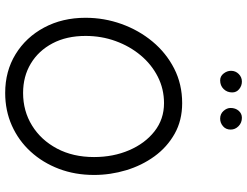

<svg xmlns="http://www.w3.org/2000/svg" viewBox="-132 -846 1008 785"><g transform="rotate(90 372.5 -454.0)"><path d="M360.4 29.3Q271.5 29.3 202.1 -13.2Q132.8 -55.7 93 -130.1Q53.2 -204.6 53.2 -299.3Q53.2 -375.5 78.6 -446.3Q104 -517.1 150.4 -573Q196.8 -628.9 260.7 -661.6Q324.7 -694.3 402.3 -694.3Q472.7 -694.3 527.3 -663.6Q582 -632.8 619.6 -581.1Q657.2 -529.3 676.5 -465.1Q695.8 -400.9 695.8 -334Q695.8 -256.3 670.7 -190.2Q645.5 -124 600.3 -74.7Q555.2 -25.4 493.9 2Q432.6 29.3 360.4 29.3ZM360.4 -43.9Q434.6 -43.9 493.9 -80.6Q553.2 -117.2 587.9 -182.6Q622.6 -248 622.6 -334Q622.6 -412.6 594.7 -477.5Q566.9 -542.5 517.3 -581.3Q467.8 -620.1 402.3 -620.1Q344.2 -620.1 294.2 -594.7Q244.1 -569.3 206.8 -524.7Q169.4 -480 148.4 -422.1Q127.4 -364.3 127.4 -299.3Q127.4 -221.7 157.7 -164.3Q188 -106.9 240.5 -75.4Q293 -43.9 360.4 -43.9ZM510.3 -892.6Q510.3 -873 496.6 -861.3Q482.9 -849.6 465.8 -849.6Q446.3 -849.6 434.1 -863.3Q421.9 -877 421.9 -892.1Q421.9 -912.1 433.3 -925.3Q444.8 -938.5 461.9 -938.5Q482.4 -938.5 496.3 -924.8Q510.3 -911.1 510.3 -892.6ZM358.4 -898.9Q358.4 -877.9 344.5 -863.8Q330.6 -849.6 309.1 -849.6Q292 -849.6 281 -863.8Q270 -877.9 270 -894Q270 -912.6 283 -925.5Q295.9 -938.5 314 -938.5Q331.1 -938.5 344.7 -927.5Q358.4 -916.5 358.4 -898.9Z"/></g></svg>

Font: Mikhak-FD Regular
Style: FD-Regular
Weight: 400
Designer: Amin Abedi
Version: Version 3.2